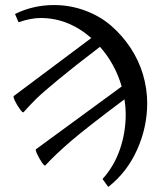

<svg xmlns="http://www.w3.org/2000/svg" viewBox="-20 -696 646 768"><path d="M161.1 -34.2Q158.2 -30.8 147.7 -46.1Q137.2 -61.5 128.9 -79.1Q120.6 -96.7 124 -99.1L466.8 -350.1Q440.4 -440.4 379.9 -508.8Q277.3 -430.7 213.6 -377.9Q149.9 -325.2 125.5 -301.3Q101.1 -277.3 74.2 -247.1Q71.3 -243.7 60.1 -258.8Q48.8 -273.9 40.3 -291.5Q31.7 -309.1 35.2 -312L345.2 -543.9Q252.9 -624 143.1 -624Q103 -624 54.2 -606.9L40 -640.1Q112.8 -675.8 195.8 -675.8Q261.7 -675.8 321.5 -653.3Q381.3 -630.9 425.5 -592.3Q469.7 -553.7 502.7 -503.7Q535.6 -453.6 552.2 -397Q568.8 -340.3 568.8 -283.2Q568.8 -187.5 528.6 -97.4Q488.3 -7.3 413.1 51.8L390.1 20Q435.5 -29.8 459.2 -97.4Q482.9 -165 482.9 -240.2Q482.9 -267.1 478 -298.8Q329.1 -187.5 265.6 -133.1Q202.1 -78.6 161.1 -34.2Z"/></svg>

Font: Junicode SmCond
Style: Regular
Weight: 400
Width: 4
Designer: Peter S. Baker
Version: Version 2.206